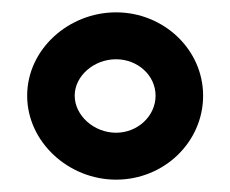

<svg xmlns="http://www.w3.org/2000/svg" viewBox="-20 -776 373 311"><path d="M24 -621C24 -546 91 -485 168 -485C246 -485 309 -546 309 -621C309 -696 245 -756 168 -756C91 -756 24 -696 24 -621ZM101 -621C101 -653 132 -680 168 -680C203 -680 232 -654 232 -621C232 -588 203 -561 168 -561C132 -561 101 -589 101 -621Z"/></svg>

Font: Charger Pro
Style: ExBd
Weight: 400
Designer: Jasper
Foundry: Cannot Into Space Fonts
Version: Version 1.09